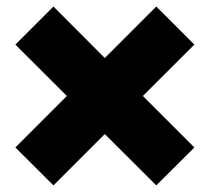

<svg xmlns="http://www.w3.org/2000/svg" viewBox="-20 -683 640 586"><path d="M143.1 -117.2 26.9 -232.9 184.1 -390.1 26.9 -546.9 143.1 -663.1 299.8 -505.9 457 -663.1 573.2 -546.9 416 -390.1 573.2 -232.9 457 -117.2 299.8 -273.9Z"/></svg>

Font: Cooper Hewitt
Style: Heavy
Weight: 713
Designer: Village Type and Design LLC
Foundry: Cooper Hewitt Smithsonian Design Museum
Version: 1.000